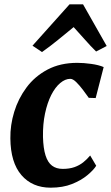

<svg xmlns="http://www.w3.org/2000/svg" viewBox="-20 -859 514 889"><path d="M214.5 10Q129.5 10 79.2 -48.2Q29 -106.5 28 -218Q27 -279.5 45.8 -341Q64.5 -402.5 102.8 -454Q141 -505.5 200 -536.8Q259 -568 338 -568Q367.5 -568 402 -563.2Q436.5 -558.5 460 -548.5L423 -405L391 -406Q379.5 -422.5 364 -443Q348.5 -463.5 333 -478.8Q317.5 -494 305.5 -494Q282 -494 258.8 -474.5Q235.5 -455 217.2 -419Q199 -383 188.5 -333.5Q178 -284 179 -224.5Q180.5 -172 190.8 -139.5Q201 -107 220.8 -92Q240.5 -77 270.5 -77Q301.5 -77 324.8 -85.2Q348 -93.5 365.5 -107.5Q383 -121.5 397.5 -139L425.5 -91.5Q413 -71.5 384.5 -47.8Q356 -24 313.5 -7Q271 10 214.5 10ZM174.5 -618 130.5 -647.5 302 -839H364.5L474 -646L425 -620.5Q399 -646 373.2 -675.5Q347.5 -705 321 -733.5Q285 -704 248.2 -674Q211.5 -644 174.5 -618Z"/></svg>

Font: Merriweather ExtraBold
Style: Italic
Weight: 800
Italic angle: -7.8°
Version: Version 2.101